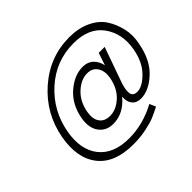

<svg xmlns="http://www.w3.org/2000/svg" viewBox="-164 -919 1137 1137"><g transform="rotate(-45 405.0 -350.0)"><path d="M302 -320Q293 -269 314 -238.5Q335 -208 381 -208Q433 -208 480 -251.5Q527 -295 540 -370Q548 -419 527 -451Q506 -483 463 -483Q411 -483 363 -438.5Q315 -394 302 -320ZM91 -320Q121 -486 247.5 -597.5Q374 -709 540 -709Q616 -709 674 -681.5Q732 -654 761.5 -609Q791 -564 804 -507Q817 -450 804 -390Q783 -274 716 -212.5Q649 -151 583 -151Q546 -151 527 -175Q508 -199 512 -239Q448 -161 361 -161Q303 -161 271.5 -203.5Q240 -246 252 -318Q270 -416 335.5 -472.5Q401 -529 471 -529Q512 -529 537.5 -505Q563 -481 571 -442L597 -520H647L565 -289Q560 -271 558 -259.5Q556 -248 556 -231Q556 -214 566 -204.5Q576 -195 596 -195Q639 -195 690.5 -247Q742 -299 758 -390Q778 -503 719 -584.5Q660 -666 532 -666Q384 -666 274 -567.5Q164 -469 137 -320Q114 -189 175.5 -111.5Q237 -34 367 -34Q483 -34 595 -94L612 -55Q569 -33 543 -22.5Q517 -12 467 -1.5Q417 9 359 9Q204 9 134 -79.5Q64 -168 91 -320Z"/></g></svg>

Font: Renner* Light
Style: Light Italic
Weight: 300
Italic angle: -10°
Version: Version 003.000 ; ttfautohint (v0.97) -l 8 -r 50 -G 200 -x 1